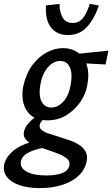

<svg xmlns="http://www.w3.org/2000/svg" viewBox="-79 -677 577 986"><path d="M125 289Q66 289 21.5 274Q-23 259 -44 231Q-65 203 -57 166Q-48 127 -6.5 94Q35 61 128 39L148 81Q96 91 66 107Q36 123 29 148Q21 184 57 204Q93 224 158 224Q211 224 241.5 211.5Q272 199 277 174Q282 153 266.5 139Q251 125 225 114.5Q199 104 169 94Q144 86 120.5 77.5Q97 69 78 58.5Q59 48 49.5 33.5Q40 19 44 0Q48 -20 61.5 -37Q75 -54 93 -69Q111 -84 128 -95L159 -74Q154 -72 146.5 -66Q139 -60 133 -52.5Q127 -45 125 -35Q122 -20 135 -9.5Q148 1 171 9Q194 17 222 25Q250 34 278 43.5Q306 53 328 67.5Q350 82 361 102.5Q372 123 366 152Q357 195 324.5 225.5Q292 256 241 272.5Q190 289 125 289ZM164 -59Q112 -59 81.5 -83.5Q51 -108 41 -149Q31 -190 41 -237Q56 -301 88 -343.5Q120 -386 161.5 -408Q203 -430 245 -430Q287 -430 319.5 -408Q352 -386 366.5 -343.5Q381 -301 369 -238Q362 -196 334.5 -155Q307 -114 264 -86.5Q221 -59 164 -59ZM184 -125Q220 -125 248 -157Q276 -189 285 -247Q294 -302 279 -333Q264 -364 230 -364Q195 -364 166.5 -331Q138 -298 128 -241Q119 -186 134.5 -155.5Q150 -125 184 -125ZM463 -346 308 -354 305 -399 478 -417ZM270 -497Q214 -497 183.5 -535Q153 -573 157 -649L227 -657Q226 -617 242 -588Q258 -559 295 -559Q326 -559 346.5 -583.5Q367 -608 382 -657L429 -649Q405 -579 367 -538Q329 -497 270 -497Z"/></svg>

Font: Ysabeau Office SemiBold
Style: Italic
Weight: 600
Italic angle: -12°
Designer: Christian Thalmann (Catharsis Fonts)
Version: Version 2.001;gftools[0.9.30]; featfreeze: tnum,lnum,ss02